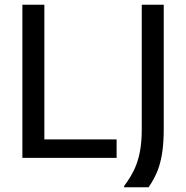

<svg xmlns="http://www.w3.org/2000/svg" viewBox="-20 -670 790 815"><path d="M475 0V-78.3H168.3V-650H75V0ZM610.8 125C644.2 75 675 18.3 675 -120V-650H581.7V-120C581.7 8.3 546.7 65 506.7 120V125Z"/></svg>

Font: Familjen Grotesk
Style: Regular
Weight: 400
Designer: Anders Wikstroem, Jonas Baeckman, Matilda Gysing, Kristian Moeller
Foundry: Familjen STHLM AB
Version: Version 2.000